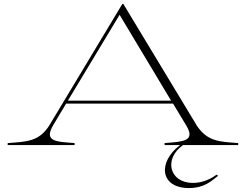

<svg xmlns="http://www.w3.org/2000/svg" viewBox="-20 -735 1246 973"><path d="M19 -10V0H358V-10C262 -17 200 -18 251 -103L315 -210H857L924 -99C972 -19 908 -17 814 -10V0H893C779 85 789 218 938 218C1016 218 1053 181 1085 156L1078 150C1055 167 1012 192 958 192C838 192 808 70 908 0H1187V-10C1094 -17 1033 -17 979 -96L605 -715H600L232 -103C180 -17 115 -17 19 -10ZM324 -225 586 -660 847 -225Z"/></svg>

Font: Sprat Extended Thin
Style: Regular
Weight: 100
Width: 9
Designer: Ethan Nakache
Foundry: Collletttivo
Version: Version 2.000;Glyphs 3.2 (3217)